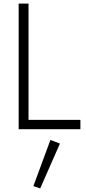

<svg xmlns="http://www.w3.org/2000/svg" viewBox="-20 -720 482 1070"><path d="M84 -700V0H428V-52H139V-700ZM261 60 166 317 204 330 314 80Z"/></svg>

Font: Jost Light
Style: Regular
Weight: 300
Version: Version 3.710